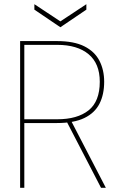

<svg xmlns="http://www.w3.org/2000/svg" viewBox="-20 -896 576 916"><path d="M76 0V-700H251Q333 -700 382.5 -675Q432 -650 454.5 -606Q477 -562 477 -506Q477 -445 454.5 -401Q432 -357 382.5 -333Q333 -309 251 -309H96V0ZM462 0 295 -322H318L485 0ZM96 -327H253Q349 -327 402.5 -369.5Q456 -412 456 -506Q456 -593 402.5 -637.5Q349 -682 253 -682H96ZM268 -766 144 -850V-876L268 -794L392 -876V-850Z"/></svg>

Font: DM Sans 20pt Thin
Style: Regular
Weight: 250
Version: Version 4.004;gftools[0.9.30]